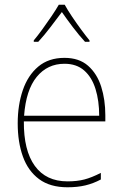

<svg xmlns="http://www.w3.org/2000/svg" viewBox="-20 -876 521 813"><path d="M253 -631Q315 -631 353 -597.5Q391 -564 408.5 -509Q426 -454 426 -388V-362H81Q80 -239 127.5 -173.5Q175 -108 266 -108Q306 -108 337 -116Q368 -124 407 -144V-116Q375 -99 341.5 -91Q308 -83 266 -83Q192 -83 145.5 -117.5Q99 -152 77 -213Q55 -274 55 -354Q55 -431 76.5 -494Q98 -557 142 -594Q186 -631 253 -631ZM253 -606Q181 -606 135.5 -550.5Q90 -495 82 -386H400Q400 -449 384.5 -499Q369 -549 336.5 -577.5Q304 -606 253 -606ZM254 -856Q266 -834 285.5 -805Q305 -776 325 -749Q345 -722 359 -705V-699H340Q315 -726 288.5 -761Q262 -796 242 -825Q221 -797 194 -761.5Q167 -726 142 -699H123V-705Q139 -724 159 -751.5Q179 -779 198 -807Q217 -835 229 -856Z"/></svg>

Font: Noto Sans Telugu UI SemiCondensed Thin
Style: Regular
Weight: 100
Width: 4
Designer: Jelle Bosma - Monotype Design Team
Foundry: Monotype Imaging Inc.
Version: Version 2.005; ttfautohint (v1.8.4.7-5d5b)